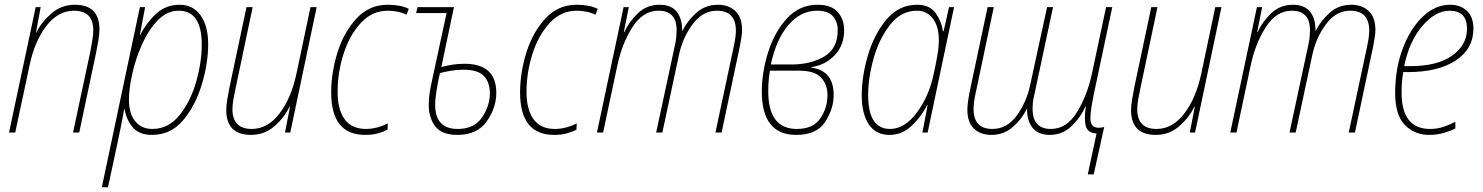

<svg xmlns="http://www.w3.org/2000/svg" viewBox="-20 -557 6235 807"><path d="M44 0 104 -281Q125 -383 174.5 -447.5Q224 -512 291 -512Q372 -512 372 -430Q372 -410 368 -387.5Q364 -365 360 -342L287 0H313L384 -336Q389 -360 393.5 -386.5Q398 -413 398 -433Q398 -537 295 -537Q238 -537 195.5 -500Q153 -463 132 -419H131L151 -527H130L18 0Z M522 -138Q522 -184 536 -247Q550 -310 577 -370.5Q604 -431 643 -471.5Q682 -512 731 -512Q828 -512 828 -370Q828 -296 804.5 -213.5Q781 -131 734.5 -73Q688 -15 620 -15Q575 -15 548.5 -47Q522 -79 522 -138ZM434 230 478 24Q491 -37 502 -98H504Q510 -56 537 -23Q564 10 619 10Q698 10 750 -52Q802 -114 828.5 -203Q855 -292 855 -371Q855 -448 823 -492.5Q791 -537 735 -537Q677 -537 636 -499Q595 -461 570 -411H568L590 -527H568L408 230Z M1197 -109H1199L1178 0H1200L1311 -527H1285L1226 -247Q1204 -144 1154.5 -79.5Q1105 -15 1038 -15Q957 -15 957 -98Q957 -117 961 -139.5Q965 -162 970 -185L1042 -527H1016L945 -192Q940 -167 935.5 -140.5Q931 -114 931 -95Q931 10 1035 10Q1092 10 1134 -27Q1176 -64 1197 -109Z M1609 -12 1610 -38Q1563 -15 1518 -15Q1458 -15 1428.5 -56Q1399 -97 1399 -171Q1399 -252 1424 -330.5Q1449 -409 1496.5 -460.5Q1544 -512 1610 -512Q1629 -512 1650 -508Q1671 -504 1689 -495L1698 -520Q1663 -537 1610 -537Q1532 -537 1479 -480Q1426 -423 1399 -338Q1372 -253 1372 -168Q1372 10 1515 10Q1545 10 1568.5 3.5Q1592 -3 1609 -12Z M2066 -167Q2066 -289 1932 -289Q1904 -289 1877.5 -284.5Q1851 -280 1835 -275L1888 -527H1735L1729 -502H1857L1797 -224Q1791 -198 1786.5 -171Q1782 -144 1782 -116Q1782 -63 1809 -26.5Q1836 10 1903 10Q1986 10 2026 -47Q2066 -104 2066 -167ZM1809 -117Q1809 -158 1829 -250Q1849 -255 1874 -259.5Q1899 -264 1928 -264Q1989 -264 2014 -237.5Q2039 -211 2039 -165Q2039 -112 2006 -63.5Q1973 -15 1904 -15Q1809 -15 1809 -117Z M2403 -12 2404 -38Q2357 -15 2312 -15Q2252 -15 2222.5 -56Q2193 -97 2193 -171Q2193 -252 2218 -330.5Q2243 -409 2290.5 -460.5Q2338 -512 2404 -512Q2423 -512 2444 -508Q2465 -504 2483 -495L2492 -520Q2457 -537 2404 -537Q2326 -537 2273 -480Q2220 -423 2193 -338Q2166 -253 2166 -168Q2166 10 2309 10Q2339 10 2362.5 3.5Q2386 -3 2403 -12Z M2515 0 2575 -283Q2594 -373 2638 -442.5Q2682 -512 2748 -512Q2824 -512 2824 -430Q2824 -419 2822.5 -402Q2821 -385 2817 -368L2738 0H2764L2834 -327Q2849 -398 2891 -455Q2933 -512 2993 -512Q3073 -512 3073 -428Q3073 -403 3065 -366L2987 0H3013L3090 -364Q3093 -380 3096 -398.5Q3099 -417 3099 -432Q3099 -484 3071 -510.5Q3043 -537 2998 -537Q2944 -537 2906 -502.5Q2868 -468 2848 -427H2847Q2848 -477 2825 -507Q2802 -537 2752 -537Q2699 -537 2661.5 -501.5Q2624 -466 2604 -422H2602L2623 -527H2601L2489 0Z M3484 -158Q3484 -260 3390 -273V-275Q3448 -283 3488 -324.5Q3528 -366 3528 -431Q3528 -476 3501 -506.5Q3474 -537 3417 -537Q3340 -537 3287.5 -479.5Q3235 -422 3208.5 -337.5Q3182 -253 3182 -172Q3182 10 3327 10Q3413 10 3448.5 -45Q3484 -100 3484 -158ZM3414 -512Q3460 -512 3480.5 -489Q3501 -466 3501 -430Q3501 -352 3443.5 -319Q3386 -286 3308 -286H3220Q3242 -391 3293.5 -451.5Q3345 -512 3414 -512ZM3209 -174Q3209 -204 3211.5 -226.5Q3214 -249 3216 -260H3338Q3404 -260 3431 -231Q3458 -202 3458 -157Q3458 -104 3428 -59.5Q3398 -15 3329 -15Q3209 -15 3209 -174Z M3629 -157Q3629 -231 3652.5 -313.5Q3676 -396 3722 -454Q3768 -512 3834 -512Q3876 -512 3901 -479Q3926 -446 3926 -389Q3926 -358 3919.5 -321.5Q3913 -285 3904 -244Q3884 -151 3833 -83Q3782 -15 3721 -15Q3629 -15 3629 -157ZM3877 -115H3879L3857 0H3879L3990 -527H3969L3946 -426H3943Q3938 -466 3913 -501.5Q3888 -537 3835 -537Q3758 -537 3706 -475Q3654 -413 3628 -324.5Q3602 -236 3602 -156Q3602 -79 3631.5 -34.5Q3661 10 3718 10Q3772 10 3812.5 -29Q3853 -68 3877 -115Z M4577 176 4621 -23Q4607 -20 4598 -20Q4563 -20 4563 -59Q4563 -91 4577 -159L4655 -527H4629L4569 -245Q4549 -154 4506 -84.5Q4463 -15 4397 -15Q4320 -15 4320 -99Q4320 -109 4321 -123Q4322 -137 4326 -152L4406 -527H4381L4310 -200Q4295 -129 4254 -72Q4213 -15 4151 -15Q4072 -15 4072 -99Q4072 -124 4080 -162L4157 -527H4131L4054 -164Q4051 -147 4048.5 -128.5Q4046 -110 4046 -96Q4046 -43 4073.5 -16.5Q4101 10 4147 10Q4200 10 4238 -24Q4276 -58 4295 -98H4297Q4296 -51 4319.5 -20.5Q4343 10 4392 10Q4445 10 4483 -26Q4521 -62 4542 -109H4544Q4536 -58 4543.5 -28Q4551 2 4589 4L4552 176Z M5000 -109H5002L4981 0H5003L5114 -527H5088L5029 -247Q5007 -144 4957.5 -79.5Q4908 -15 4841 -15Q4760 -15 4760 -98Q4760 -117 4764 -139.5Q4768 -162 4773 -185L4845 -527H4819L4748 -192Q4743 -167 4738.5 -140.5Q4734 -114 4734 -95Q4734 10 4838 10Q4895 10 4937 -27Q4979 -64 5000 -109Z M5177 0 5237 -283Q5256 -373 5300 -442.5Q5344 -512 5410 -512Q5486 -512 5486 -430Q5486 -419 5484.5 -402Q5483 -385 5479 -368L5400 0H5426L5496 -327Q5511 -398 5553 -455Q5595 -512 5655 -512Q5735 -512 5735 -428Q5735 -403 5727 -366L5649 0H5675L5752 -364Q5755 -380 5758 -398.5Q5761 -417 5761 -432Q5761 -484 5733 -510.5Q5705 -537 5660 -537Q5606 -537 5568 -502.5Q5530 -468 5510 -427H5509Q5510 -477 5487 -507Q5464 -537 5414 -537Q5361 -537 5323.5 -501.5Q5286 -466 5266 -422H5264L5285 -527H5263L5151 0Z M6097 -17V-45Q6076 -34 6049 -24.5Q6022 -15 5991 -15Q5871 -15 5871 -168Q5871 -215 5878 -254H5897Q6025 -254 6099 -303Q6173 -352 6173 -437Q6173 -485 6146 -511Q6119 -537 6075 -537Q6012 -537 5959.5 -486.5Q5907 -436 5875.5 -352Q5844 -268 5844 -166Q5844 -73 5885 -31.5Q5926 10 5986 10Q6020 10 6049 1.5Q6078 -7 6097 -17ZM6073 -512Q6146 -512 6146 -436Q6146 -368 6084 -323.5Q6022 -279 5907 -279H5882Q5903 -383 5958 -447.5Q6013 -512 6073 -512Z"/></svg>

Font: Noto Sans Display SemiCondensed Thin
Style: Italic
Weight: 250
Width: 4
Designer: Monotype Design team
Foundry: Monotype Imaging Inc.
Version: 1.000